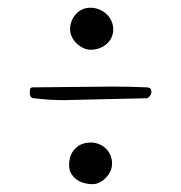

<svg xmlns="http://www.w3.org/2000/svg" viewBox="-20 -470 462 491"><path d="M66.4 -218.8Q62 -218.8 59.1 -222.2Q56.2 -225.6 56.2 -232.9Q56.2 -241.2 57.9 -243.9Q59.6 -246.6 64 -246.6L258.3 -248.5H275.4Q295.9 -248.5 315.7 -248Q335.4 -247.6 355.5 -246.6Q360.4 -246.6 363.8 -244.1Q367.2 -241.7 367.2 -233.9Q367.2 -229.5 362.8 -224.1Q358.4 -218.8 355.5 -218.8L162.6 -214.4Q158.2 -214.4 154.1 -214.1Q149.9 -213.9 146 -213.9Q126 -213.9 106.2 -215.1Q86.4 -216.3 66.4 -218.8ZM159.2 -395Q159.2 -405.8 162.8 -415.5Q166.5 -425.3 173.3 -433.1Q180.2 -440.9 189.7 -445.6Q199.2 -450.2 210.9 -450.2Q232.9 -450.2 250 -436Q267.1 -421.9 269.5 -398.9V-394.5Q269.5 -382.8 264.6 -373Q259.8 -363.3 251.7 -356.7Q243.7 -350.1 233.4 -346.4Q223.1 -342.8 212.4 -342.8Q203.1 -342.8 194.1 -346.7Q185.1 -350.6 177.5 -357.4Q169.9 -364.3 165 -373.3Q160.2 -382.3 159.2 -392.1ZM156.7 -47.4Q156.7 -73.7 171.9 -89.6Q187 -105.5 212.4 -105.5Q223.6 -105.5 233.6 -101.3Q243.7 -97.2 251 -89.8Q258.3 -82.5 262.5 -72.8Q266.6 -63 266.6 -51.8Q266.6 -42 262.5 -32.7Q258.3 -23.4 251.2 -15.9Q244.1 -8.3 235.1 -3.7Q226.1 1 215.8 1Q205.6 1 194.8 -2Q184.1 -4.9 175.8 -11Q167.5 -17.1 162.1 -26.1Q156.7 -35.2 156.7 -47.4Z"/></svg>

Font: IM FELL French Canon
Style: Regular
Weight: 400
Designer: Igino Marini
Foundry: Igino Marini,
Version: 3.00